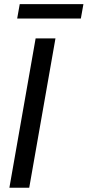

<svg xmlns="http://www.w3.org/2000/svg" viewBox="-20 -880 411 900"><path d="M24 0 147 -700H240L117 0ZM60.5 -793 72.5 -860.5H371L359 -793Z"/></svg>

Font: Cabin
Style: Italic
Weight: 400
Width: 4
Italic angle: -10°
Designer: Pablo Impallari
Foundry: Pablo Impallari. http://www.impallari.com Igino Marini. http://www.ikern.com
Version: Version 3.001